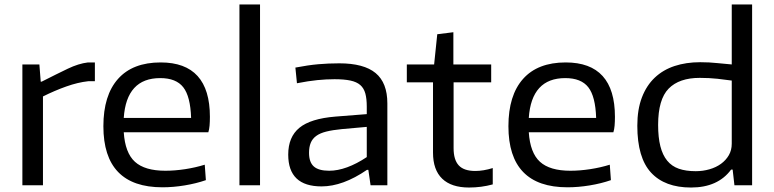

<svg xmlns="http://www.w3.org/2000/svg" viewBox="-20 -828 3461 858"><path d="M80 -540H156L162 -463H166Q235 -498 283 -521Q331 -544 373 -549H404V-465H374Q328 -460 276 -441.5Q224 -423 172 -397V0H80Z M706 9Q442 9 442 -264Q442 -402 507.5 -475.5Q573 -549 698 -549Q918 -549 918 -306Q918 -284 916.5 -266.5Q915 -249 911 -237H533Q539 -145 583 -105Q627 -65 719 -65Q761 -65 807 -72Q853 -79 895 -92L900 -23Q857 -8 805.5 0.5Q754 9 706 9ZM696 -479Q545 -479 533 -301H834Q831 -397 799 -438Q767 -479 696 -479Z M1050 -808H1142V0H1050Z M1417 5Q1268 5 1268 -137Q1268 -216 1318 -257Q1368 -298 1479 -307L1619 -318V-351Q1619 -387 1612.5 -410.5Q1606 -434 1590 -448Q1574 -462 1546 -468Q1518 -474 1475 -474Q1438 -474 1398 -470Q1358 -466 1307 -456L1300 -526Q1357 -537 1402.5 -541Q1448 -545 1496 -545Q1606 -545 1658.5 -501.5Q1711 -458 1711 -366V0H1636L1626 -69H1620Q1512 5 1417 5ZM1451 -65Q1489 -65 1531.5 -80.5Q1574 -96 1619 -126V-261L1507 -251Q1466 -247 1438 -240Q1410 -233 1393 -220.5Q1376 -208 1368.5 -189.5Q1361 -171 1361 -145Q1361 -103 1382.5 -84Q1404 -65 1451 -65Z M2076 10Q1997 10 1956 -29.5Q1915 -69 1915 -146V-460H1798V-540H1920L1934 -675L2006 -684V-540H2175V-460H2007V-166Q2007 -114 2030 -89Q2053 -64 2104 -64Q2140 -64 2182 -77V-4Q2131 10 2076 10Z M2516 9Q2252 9 2252 -264Q2252 -402 2317.5 -475.5Q2383 -549 2508 -549Q2728 -549 2728 -306Q2728 -284 2726.5 -266.5Q2725 -249 2721 -237H2343Q2349 -145 2393 -105Q2437 -65 2529 -65Q2571 -65 2617 -72Q2663 -79 2705 -92L2710 -23Q2667 -8 2615.5 0.5Q2564 9 2516 9ZM2506 -479Q2355 -479 2343 -301H2644Q2641 -397 2609 -438Q2577 -479 2506 -479Z M3068 10Q2951 10 2889.5 -56.5Q2828 -123 2828 -266Q2828 -339 2848.5 -392.5Q2869 -446 2906 -481Q2943 -516 2994.5 -533Q3046 -550 3109 -550Q3150 -550 3186 -546Q3222 -542 3250 -540V-808H3341V0H3262L3254 -70H3247Q3188 10 3068 10ZM3089 -63Q3121 -63 3150.5 -71.5Q3180 -80 3202 -96Q3224 -112 3237 -134.5Q3250 -157 3250 -186V-468Q3223 -472 3186 -476Q3149 -480 3107 -480Q3015 -480 2968 -432Q2921 -384 2921 -270Q2921 -214 2931 -174.5Q2941 -135 2961.5 -110Q2982 -85 3013.5 -74Q3045 -63 3089 -63Z"/></svg>

Font: Encode Sans Wide
Style: Regular
Weight: 400
Designer: Pablo Impallari, Andres Torresi
Foundry: Pablo Impallari, Andres Torresi
Version: Version 1.000; ttfautohint (v1.00) -l 8 -r 50 -G 200 -x 14 -